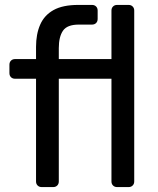

<svg xmlns="http://www.w3.org/2000/svg" viewBox="-20 -760 640 780"><path d="M149.4 0Q139.2 0 132.8 -6.4Q126.4 -12.7 126.4 -22.9V-440.1H41.2Q31 -440.1 24.6 -446.4Q18.3 -452.8 18.3 -463V-497.1Q18.3 -507.3 24.6 -513.6Q31 -520 41.2 -520H126.4V-569.5Q126.4 -621.4 143.2 -659.7Q159.9 -698.1 197.3 -719Q234.8 -740 297.9 -740H353.8Q364 -740 370.4 -733.6Q376.7 -727.3 376.7 -717.1V-683Q376.7 -672.8 370.4 -666.4Q364 -660.1 353.8 -660.1H300.1Q252.9 -660.1 235.9 -635.3Q218.9 -610.6 218.9 -564.5V-520H432.8V-717.1Q432.8 -727.3 439.2 -733.6Q445.6 -740 455.7 -740H502.4Q512.6 -740 518.9 -733.6Q525.3 -727.3 525.3 -717.1V-22.9Q525.3 -12.7 518.9 -6.4Q512.6 0 502.4 0H455.7Q445.6 0 439.2 -6.4Q432.8 -12.7 432.8 -22.9V-440.1H218.9V-22.9Q218.9 -12.7 212.6 -6.4Q206.2 0 196 0Z"/></svg>

Font: Rubik Light
Style: Regular
Weight: 300
Designer: Hubert and Fischer
Foundry: Hubert and Fischer
Version: Version 2.300;gftools[0.9.30]